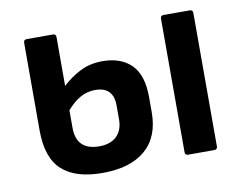

<svg xmlns="http://www.w3.org/2000/svg" viewBox="-61 -574 839 666"><g transform="rotate(-10 358.0 -240.5)"><path d="M250 11Q155 11 107.5 -32.5Q60 -76 60 -172V-481Q60 -492 71 -492H163Q174 -492 174 -481V-309Q203 -336 237.5 -353.5Q272 -371 316 -371Q381 -371 417.5 -334.5Q454 -298 454 -221V-167Q454 -80 401 -34.5Q348 11 250 11ZM174 -162Q174 -82 255 -82Q294 -82 316 -103Q338 -124 338 -163V-211Q338 -277 274 -277Q245 -277 220.5 -263Q196 -249 174 -223ZM553 0Q542 0 542 -11V-481Q542 -492 553 -492H645Q656 -492 656 -481V-11Q656 0 645 0Z"/></g></svg>

Font: Sofia Sans Semi Condensed
Style: Bold
Weight: 700
Designer: Botio Nikoltchev, Ani Petrova
Foundry: lettersoup
Version: Version 4.100; ttfautohint (v1.8.4.7-5d5b)